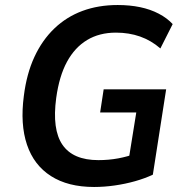

<svg xmlns="http://www.w3.org/2000/svg" viewBox="-20 -735 733 765"><path d="M355 10Q251 10 183 -33.5Q115 -77 87.5 -158.5Q60 -240 75 -353Q86 -441 117 -508Q148 -575 196.5 -621.5Q245 -668 308.5 -691.5Q372 -715 449 -715Q497 -715 538 -706.5Q579 -698 612.5 -680.5Q646 -663 668 -639L619 -542Q582 -574 538 -589.5Q494 -605 442 -605Q376 -605 327 -575.5Q278 -546 247 -489Q216 -432 204 -345Q187 -219 229 -158Q271 -97 372 -97Q413 -97 451 -104Q489 -111 526 -125L489 -76L523 -287H379L393 -379H642L589 -39Q557 -24 518 -13Q479 -2 437 4Q395 10 355 10Z"/></svg>

Font: Nunito Sans 10pt SemiCondensed
Style: Bold Italic
Weight: 700
Width: 4
Italic angle: -9°
Designer: Vernon Adams
Foundry: Vernon Adams
Version: Version 3.101;gftools[0.9.27]